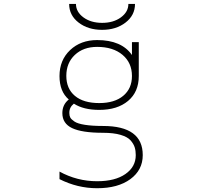

<svg xmlns="http://www.w3.org/2000/svg" viewBox="-20 -742 1040 991"><path d="M492.2 -210Q571.3 -210 616.2 -247.6Q661.1 -285.2 661.1 -349.6Q661.1 -418 612.3 -459Q563.5 -500 481.4 -500Q410.2 -500 366.2 -458.5Q322.3 -417 322.3 -350.6Q322.3 -284.2 366.7 -247.1Q411.1 -210 492.2 -210ZM336.9 -721.7H372.1Q372.1 -680.7 410.6 -652.3Q449.2 -624 507.3 -624Q565.4 -624 604 -652.3Q642.6 -680.7 642.6 -721.7H676.8Q676.8 -663.1 627.9 -625.5Q579.1 -587.9 506.8 -587.9Q434.6 -587.9 385.7 -625.5Q336.9 -663.1 336.9 -721.7ZM511.7 -56.6Q403.3 -56.6 352.5 -80.6Q301.8 -104.5 301.8 -158.2Q301.8 -202.1 335 -228.5Q287.1 -269.5 287.1 -349.6Q287.1 -431.6 341.8 -483.4Q396.5 -535.2 481.4 -535.2Q607.4 -535.2 661.1 -458V-524.4H696.3V-349.6Q696.3 -267.6 641.1 -221.2Q585.9 -174.8 492.2 -174.8Q411.1 -174.8 361.3 -207Q336.9 -187.5 337.9 -158.2Q337.9 -144.5 342.8 -135.3Q347.7 -126 364.3 -114.7Q380.9 -103.5 418.5 -97.7Q456.1 -91.8 511.7 -91.8Q716.8 -91.8 716.8 58.6Q716.8 135.7 652.8 182.6Q588.9 229.5 481.4 229.5Q379.9 229.5 287.1 182.6V143.6Q377.9 193.4 481.4 193.4Q574.2 193.4 627.4 156.2Q680.7 119.1 680.7 58.6Q680.7 36.1 675.3 18.6Q669.9 1 654.3 -17.1Q638.7 -35.2 602.5 -45.9Q566.4 -56.6 511.7 -56.6Z"/></svg>

Font: GenEi Gothic M ExtraLight
Style: Regular
Weight: 200
Designer: o_tamon (Modified); [Source Han Sans]
Ryoko NISHIZUKA  (kana & ideographs); Paul D. Hunt (Latin, Greek & Cyrillic); Wenl
Version: Version 1.1a;Original Version 1.004